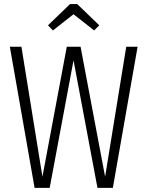

<svg xmlns="http://www.w3.org/2000/svg" viewBox="-20 -912 716 932"><path d="M236.8 -764.2 212.9 -789.1 319.8 -892.1H355L461.9 -789.1L437 -764.2L336.9 -842.8ZM647.9 -685.1 527.8 0H453.1L336.9 -619.1L221.2 0H147.9L27.8 -685.1H84L186 -54.2L304.2 -685.1H371.1L490.2 -54.2L592.8 -685.1Z"/></svg>

Font: Fira Sans Compressed Light
Style: Regular
Weight: 300
Width: 1
Designer: Carrois Corporate & Edenspiekermann AG
Foundry: Carrois Corporate GbR & Edenspiekermann AG
Version: Version 4.203;PS 004.203;hotconv 1.0.88;makeotf.lib2.5.64775